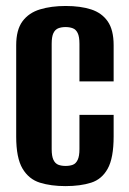

<svg xmlns="http://www.w3.org/2000/svg" viewBox="-20 -620 437 652"><path d="M202.3 12Q153.1 12 115.4 0.3Q77.8 -11.5 56.4 -47.6Q35 -83.8 35 -156.1V-466.3Q35 -518.8 56.4 -547.7Q77.8 -576.5 115.7 -588.1Q153.7 -599.7 203 -599.7Q253.2 -599.7 289.5 -588Q325.8 -576.2 345.8 -547.4Q365.9 -518.5 365.9 -466.3V-343.5H249.8V-471.1Q249.8 -495.5 243.8 -507.7Q237.9 -520 227.2 -524Q216.5 -528.1 202.6 -528.1Q188.7 -528.1 178.1 -524Q167.4 -520 161.4 -507.7Q155.5 -495.5 155.5 -471.1V-113.5Q155.5 -89.8 161.4 -77.2Q167.4 -64.6 178.1 -60.5Q188.7 -56.5 202.6 -56.5Q216.9 -56.5 227.4 -60.5Q237.9 -64.6 243.8 -77.2Q249.8 -89.8 249.8 -113.5V-229.9H365.9V-156.8Q365.9 -83.5 345.8 -47.3Q325.8 -11.1 289.3 0.4Q252.9 12 202.3 12Z"/></svg>

Font: Alumni Sans SC Thin
Style: Regular
Weight: 100
Designer: Robert E. Leuschke
Foundry: Robert E. Leuschke
Version: Version 1.018